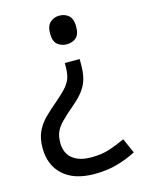

<svg xmlns="http://www.w3.org/2000/svg" viewBox="-113 -614 659 874"><g transform="rotate(-15 217.0 -177.0)"><path d="M292 -304Q292 -267 284.5 -239Q277 -211 259 -186.5Q241 -162 208 -134Q170 -102 148 -79.5Q126 -57 117 -36Q108 -15 108 15Q108 63 139.5 89Q171 115 229 115Q279 115 317 102Q355 89 389 73L420 143Q380 164 331.5 178Q283 192 223 192Q128 192 76 145Q24 98 24 17Q24 -28 38.5 -59.5Q53 -91 79.5 -117.5Q106 -144 142 -174Q176 -203 193 -223.5Q210 -244 216 -265Q222 -286 222 -314V-331H292ZM315 -478Q315 -441 297.5 -426Q280 -411 253 -411Q228 -411 210 -426Q192 -441 192 -478Q192 -514 210 -530Q228 -546 253 -546Q280 -546 297.5 -530Q315 -514 315 -478Z"/></g></svg>

Font: Noto Sans Pau Cin Hau
Style: Regular
Weight: 400
Designer: Monotype Design Team
Foundry: Monotype Imaging Inc.
Version: Version 2.002; ttfautohint (v1.8.4.7-5d5b)